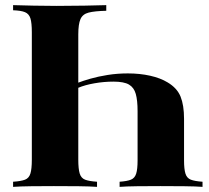

<svg xmlns="http://www.w3.org/2000/svg" viewBox="-20 -728 816 748"><path d="M446 0V-20Q475 -22 490 -28Q505 -34 510.5 -51.5Q516 -69 516 -103V-295Q516 -337 509 -362Q502 -387 482.5 -398.5Q463 -410 422 -410Q385 -410 348 -403.5Q311 -397 285 -386V-406Q303 -413 332.5 -421.5Q362 -430 399.5 -436Q437 -442 478 -442Q525 -442 565 -433Q605 -424 633 -407Q670 -385 683.5 -351.5Q697 -318 697 -265V-103Q697 -69 702.5 -51.5Q708 -34 723.5 -28Q739 -22 769 -20V0Q743 -2 697.5 -2.5Q652 -3 605 -3Q558 -3 515 -2.5Q472 -2 446 0ZM31 0V-20Q62 -22 77.5 -28Q93 -34 98.5 -52Q104 -70 104 -106V-602Q104 -639 98.5 -656.5Q93 -674 77.5 -680.5Q62 -687 31 -688V-708Q68 -707 111.5 -706Q155 -705 200 -705Q257 -705 309 -706Q361 -707 394 -708V-686Q349 -685 325.5 -679Q302 -673 293.5 -653.5Q285 -634 285 -594V-106Q285 -70 290.5 -52Q296 -34 311.5 -28Q327 -22 358 -20V0Q331 -2 286 -2.5Q241 -3 190 -3Q146 -3 102.5 -2.5Q59 -2 31 0Z"/></svg>

Font: Playfair Display ExtraBold
Style: Regular
Weight: 800
Designer: Claus Eggers Sørensen
Foundry: Claus Eggers Sørensen
Version: Version 1.203